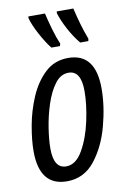

<svg xmlns="http://www.w3.org/2000/svg" viewBox="-87 -818 582 880"><g transform="rotate(-10 203.5 -377.5)"><path d="M153 10Q232 10 282.5 -53.5Q333 -117 357.5 -208.5Q382 -300 382 -382Q382 -546 255 -546Q191 -546 147 -504.5Q103 -463 76 -400Q49 -337 37 -270Q25 -203 25 -152Q25 10 153 10ZM161 -58Q103 -58 103 -151Q103 -191 111.5 -246Q120 -301 137.5 -354.5Q155 -408 181.5 -443.5Q208 -479 245 -479Q303 -479 303 -384Q303 -322 286.5 -245.5Q270 -169 238 -113.5Q206 -58 161 -58ZM322 -606H360L362 -617Q348 -653 337.5 -690Q327 -727 318 -765H241L240 -757Q250 -723 273 -680Q296 -637 322 -606ZM188 -606H228L231 -617Q218 -647 206 -688.5Q194 -730 186 -765H109L108 -757Q117 -724 141 -679.5Q165 -635 188 -606Z"/></g></svg>

Font: Noto Sans UI Condensed
Style: Italic
Weight: 400
Width: 3
Italic angle: -12°
Designer: Monotype Design Team
Foundry: Monotype Imaging Inc.
Version: Version 1.901